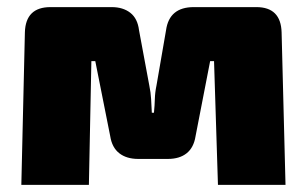

<svg xmlns="http://www.w3.org/2000/svg" viewBox="-20 -520 862 540"><path d="M701 -500Q770 -500 772 -429L783 0H593L582 -348H571L530 -137Q525 -105 505 -89Q485 -73 452 -73H369Q336 -73 315.5 -89Q295 -105 290 -137L248 -348H237L230 0H40L50 -429Q52 -500 122 -500H294Q326 -500 346.5 -484Q367 -468 371 -435L400 -279Q404 -260 405 -241.5Q406 -223 407 -203H413Q415 -223 415.5 -241.5Q416 -260 420 -279L447 -435Q456 -500 525 -500Z"/></svg>

Font: Exo 2 Black
Style: Regular
Weight: 900
Designer: Natanael Gama
Foundry: Natanael Gama
Version: Version 2.010